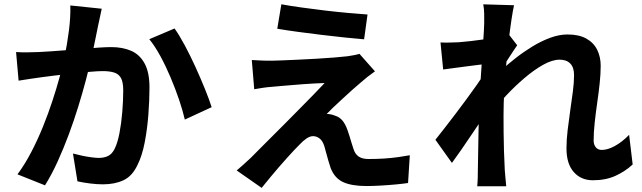

<svg xmlns="http://www.w3.org/2000/svg" viewBox="-20 -831 3040 909"><path d="M461.6 -789.7Q457.5 -770.8 452.8 -748.3Q448.2 -725.7 443.9 -706.9Q439.5 -684.6 433.8 -657.1Q428 -629.6 422.5 -602.1Q417.1 -574.7 411.2 -548.6Q401 -505.8 385.8 -448.8Q370.7 -391.8 350.6 -326.5Q330.5 -261.3 305.9 -195Q281.2 -128.7 252.9 -66.3Q224.5 -4 193 46.4L62.7 -5.6Q98.1 -53.3 128.3 -111.6Q158.6 -169.9 183.6 -231.7Q208.6 -293.5 228.3 -353.8Q248.1 -414.1 262.2 -465.8Q276.3 -517.6 284.3 -555.2Q298.3 -622.8 306.3 -686.1Q314.4 -749.3 313 -805.2ZM806.4 -696.2Q829.6 -663.6 855.4 -615.3Q881.2 -567 905.8 -513.1Q930.3 -459.2 950.5 -409.2Q970.7 -359.2 982.1 -323.6L855 -264.9Q845.4 -306.9 827.9 -358.6Q810.4 -410.3 787.9 -463.7Q765.4 -517.1 739.5 -564.9Q713.5 -612.7 686.8 -645.4ZM56.1 -584.6Q83.1 -582.8 109.3 -583.2Q135.4 -583.6 163.2 -584.6Q187.3 -585.6 222.4 -588.1Q257.5 -590.6 297.3 -593.7Q337.1 -596.8 377 -600.3Q417 -603.8 451.1 -605.9Q485.2 -608 507.1 -608Q560.5 -608 600.8 -590.5Q641.1 -573 664.4 -531Q687.7 -488.9 687.7 -416.6Q687.7 -358.1 682.5 -289.1Q677.3 -220 665.1 -156.8Q652.9 -93.5 631.1 -50.4Q606.7 2.3 565.3 22Q523.8 41.7 467.2 41.7Q438.4 41.7 405.5 37.5Q372.6 33.3 346.7 27.5L325.4 -104.2Q345.2 -98.8 368.5 -93.9Q391.8 -89 413.4 -86.2Q434.9 -83.4 447.6 -83.4Q472.9 -83.4 491.8 -92.6Q510.6 -101.9 522.6 -126.3Q536.7 -154.6 545.6 -200.8Q554.5 -247.1 558.9 -300.6Q563.4 -354.1 563.4 -403Q563.4 -443.3 552.3 -462.4Q541.2 -481.5 519.4 -487.9Q497.7 -494.4 466.3 -494.4Q443.8 -494.4 404.6 -490.9Q365.4 -487.4 320.9 -482.8Q276.5 -478.2 238.4 -473.3Q200.3 -468.4 179.2 -465.7Q157.7 -462.3 124.4 -457.9Q91.1 -453.4 68.1 -449.1Z M1312 -810.7Q1354.1 -803 1408.1 -795.5Q1462 -787.9 1519.4 -781.1Q1576.7 -774.3 1629.1 -769.7Q1681.5 -765 1720 -762.3L1703.8 -644.9Q1664.7 -647.9 1612.4 -653.5Q1560 -659.1 1503.4 -665.8Q1446.9 -672.6 1392.1 -680Q1337.4 -687.4 1292.7 -694.9ZM1755.2 -493.3Q1735.5 -479.5 1719.5 -466.8Q1703.5 -454 1689.9 -442Q1672.4 -427.7 1648.5 -406.1Q1624.7 -384.5 1599.9 -361.8Q1575 -339.2 1555.4 -320.2Q1535.7 -301.3 1526.8 -291.4Q1533.5 -291.8 1545.1 -289.7Q1556.7 -287.6 1565.2 -283.7Q1586.6 -277.5 1600.8 -260.8Q1615 -244 1625 -215.7Q1630 -202.8 1634.7 -186.6Q1639.4 -170.4 1644.4 -154.4Q1649.5 -138.4 1653.9 -124.8Q1661 -101.8 1677.9 -90Q1694.9 -78.2 1724.1 -78.2Q1763.1 -78.2 1798.2 -80.4Q1833.4 -82.7 1864.2 -87Q1895.1 -91.3 1920.2 -96L1911.9 35.4Q1891.7 38.6 1855.2 42.1Q1818.6 45.6 1780.4 47.7Q1742.2 49.8 1715.8 49.8Q1645.5 49.8 1604.8 31.3Q1564 12.7 1545.3 -35.9Q1540.6 -50.9 1534.7 -69.8Q1528.9 -88.7 1524.2 -107.2Q1519.6 -125.6 1515.9 -137.7Q1507.7 -164.5 1493 -175.4Q1478.4 -186.4 1462.5 -186.4Q1447.4 -186.4 1431.3 -175.5Q1415.2 -164.7 1397.5 -145.8Q1387 -135.6 1372.3 -119.8Q1357.6 -104.1 1339.5 -84.1Q1321.3 -64.2 1301.6 -41.2Q1281.9 -18.3 1260.8 7Q1239.6 32.2 1218.8 58.5L1100.6 -24Q1114.2 -35.8 1132 -51.3Q1149.9 -66.9 1169.8 -86.1Q1183 -99.3 1206.9 -123.6Q1230.8 -147.8 1262.4 -179.1Q1294 -210.3 1328.8 -245.5Q1363.5 -280.8 1398.2 -315.7Q1433 -350.6 1463.5 -382.1Q1494 -413.7 1516.9 -437.9Q1496.3 -437.5 1470.1 -435.9Q1443.9 -434.4 1416.1 -432.5Q1388.4 -430.5 1361.4 -428.1Q1334.4 -425.6 1311.1 -423.9Q1287.8 -422.2 1270.1 -420.2Q1244 -418.4 1221.9 -414.9Q1199.9 -411.3 1183.6 -408.5L1172.1 -546.9Q1189.1 -545.9 1214.9 -544.6Q1240.7 -543.4 1267.9 -543.6Q1282.4 -543.8 1314.9 -545.1Q1347.3 -546.5 1390.2 -548.4Q1433.1 -550.3 1477.4 -552.9Q1521.7 -555.4 1561.2 -558.6Q1600.6 -561.7 1625.3 -564.7Q1638.9 -566.7 1656.4 -569.9Q1673.9 -573.2 1681.7 -576.2Z M2975.3 -52.4Q2940.5 -20 2894.4 1.2Q2848.3 22.4 2787 22.4Q2730.7 22.4 2696.3 -16.6Q2661.9 -55.7 2661.9 -128.5Q2661.9 -169.2 2667.5 -215.4Q2673.1 -261.7 2679.8 -308.6Q2686.6 -355.5 2692.2 -398.2Q2697.8 -440.9 2697.8 -475.2Q2697.8 -512 2679.9 -530.2Q2662 -548.5 2629.7 -548.5Q2594.7 -548.5 2551.7 -524.4Q2508.7 -500.3 2463.9 -462.2Q2419.1 -424.2 2378.4 -380.9Q2337.7 -337.5 2307.6 -299.1L2306.9 -453.1Q2325.1 -472.5 2354.6 -499.7Q2384.1 -526.8 2421.4 -556Q2458.7 -585.3 2500.5 -610.9Q2542.4 -636.4 2584.9 -652.1Q2627.4 -667.8 2666.8 -667.8Q2720.9 -667.8 2755.7 -648.4Q2790.5 -629.1 2807.2 -595.5Q2823.9 -561.8 2823.9 -519.7Q2823.9 -481.4 2819 -435.7Q2814.1 -390.1 2807.2 -342.9Q2800.4 -295.8 2795.5 -250Q2790.5 -204.3 2790.5 -165.7Q2790.5 -146.4 2800.6 -133.8Q2810.6 -121.2 2829.2 -121.2Q2856.8 -121.2 2890.9 -139.8Q2924.9 -158.3 2958.5 -192.6ZM2284.1 -528.5Q2267.8 -526.7 2242.9 -523.6Q2218 -520.5 2189.3 -516.8Q2160.6 -513.1 2131.7 -509.2Q2102.8 -505.4 2078.1 -502L2065.5 -630Q2086.8 -629 2106.4 -629.5Q2126 -630 2152.4 -631Q2176.4 -632.8 2209.5 -636.6Q2242.5 -640.4 2277.3 -645.4Q2312 -650.5 2342.2 -656.3Q2372.3 -662 2388.8 -668L2428.6 -616.7Q2420.4 -605.1 2408.5 -587Q2396.5 -568.9 2384.6 -550.4Q2372.6 -531.8 2363.8 -518.4L2305.4 -330.4Q2289 -306.7 2265.3 -271.7Q2241.7 -236.7 2215.7 -198.1Q2189.7 -159.5 2164.7 -123.1Q2139.6 -86.7 2119.6 -59.7L2041.3 -169.3Q2060 -193.1 2084.7 -224.4Q2109.4 -255.8 2136.2 -291.4Q2163.1 -327.1 2189.3 -362.5Q2215.4 -397.9 2237.6 -429.5Q2259.8 -461.1 2274.8 -484.2L2276.9 -510.5ZM2272.4 -721.1Q2272.4 -742.7 2272.3 -765.3Q2272.2 -788 2267.9 -810.5L2413.6 -806.2Q2408.3 -782.6 2401.7 -739.3Q2395.2 -696.1 2388.6 -640.1Q2382 -584.1 2376.4 -522.7Q2370.7 -461.2 2367.3 -400.2Q2363.9 -339.2 2363.9 -285.7Q2363.9 -245 2364.3 -202.9Q2364.7 -160.7 2366 -116.8Q2367.3 -72.9 2369.8 -26Q2370.8 -13 2372.9 10.4Q2374.9 33.7 2376.7 51H2239.3Q2241.3 32.9 2241.8 10.7Q2242.3 -11.5 2242.3 -23.5Q2243.1 -72.2 2243.9 -114.1Q2244.7 -156 2245.4 -202.8Q2246.2 -249.6 2247.8 -312.2Q2248.6 -335 2250.6 -370.5Q2252.6 -406.1 2255.2 -448.8Q2257.8 -491.5 2260.9 -535Q2264 -578.5 2266.6 -617.2Q2269.2 -655.9 2270.8 -683.6Q2272.4 -711.3 2272.4 -721.1Z"/></svg>

Font: Noto Sans HK Thin
Style: Regular
Weight: 100
Designer: Ryoko NISHIZUKA 西塚涼子 (kana, bopomofo & ideographs); Paul D. Hunt (Latin, Greek & Cyrillic); Sandoll Communications 산돌커뮤니
Foundry: Adobe
Version: Version 2.004-H2;hotconv 1.0.118;makeotfexe 2.5.65603